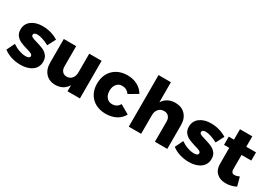

<svg xmlns="http://www.w3.org/2000/svg" viewBox="11 -1563 3353 2392"><g transform="rotate(30 1688.0 -367.0)"><path d="M257 -425Q234 -425 220 -416.5Q206 -408 206 -391Q206 -373 228 -362Q250 -351 298 -338Q356 -321 394.5 -304.5Q433 -288 461 -254.5Q489 -221 489 -167Q489 -85 425.5 -38.5Q362 8 260 8Q191 8 128 -11.5Q65 -31 16 -69L72 -184Q118 -152 168.5 -134.5Q219 -117 264 -117Q290 -117 305.5 -125.5Q321 -134 321 -150Q321 -170 298.5 -181Q276 -192 228 -205Q171 -222 134 -238.5Q97 -255 69.5 -288Q42 -321 42 -374Q42 -456 104 -502.5Q166 -549 264 -549Q323 -549 380.5 -533Q438 -517 489 -486L429 -370Q324 -425 257 -425Z M1113 -541V0H935V-88Q880 6 762 8Q674 8 621.5 -48.5Q569 -105 569 -199V-541H747V-250Q747 -204 770.5 -178Q794 -152 834 -152Q881 -153 908 -186.5Q935 -220 935 -274V-541Z M1492 -400Q1444 -400 1414 -363.5Q1384 -327 1384 -269Q1384 -210 1414 -174Q1444 -138 1492 -138Q1566 -138 1598 -199L1729 -124Q1697 -62 1633 -28Q1569 6 1483 6Q1400 6 1337 -28Q1274 -62 1239.5 -124Q1205 -186 1205 -268Q1205 -351 1240 -414.5Q1275 -478 1338.5 -512.5Q1402 -547 1485 -547Q1566 -547 1629 -513.5Q1692 -480 1727 -419L1598 -344Q1560 -400 1492 -400Z M2370 -341V0H2192V-290Q2192 -336 2167.5 -362.5Q2143 -389 2100 -389Q2051 -388 2022.5 -354.5Q1994 -321 1994 -267V0H1816V-742H1994V-453Q2023 -500 2068.5 -524Q2114 -548 2173 -548Q2263 -548 2316.5 -492Q2370 -436 2370 -341Z M2679 -425Q2656 -425 2642 -416.5Q2628 -408 2628 -391Q2628 -373 2650 -362Q2672 -351 2720 -338Q2778 -321 2816.5 -304.5Q2855 -288 2883 -254.5Q2911 -221 2911 -167Q2911 -85 2847.5 -38.5Q2784 8 2682 8Q2613 8 2550 -11.5Q2487 -31 2438 -69L2494 -184Q2540 -152 2590.5 -134.5Q2641 -117 2686 -117Q2712 -117 2727.5 -125.5Q2743 -134 2743 -150Q2743 -170 2720.5 -181Q2698 -192 2650 -205Q2593 -222 2556 -238.5Q2519 -255 2491.5 -288Q2464 -321 2464 -374Q2464 -456 2526 -502.5Q2588 -549 2686 -549Q2745 -549 2802.5 -533Q2860 -517 2911 -486L2851 -370Q2746 -425 2679 -425Z M3359 -28Q3329 -11 3290 -1.5Q3251 8 3211 8Q3131 8 3081.5 -38Q3032 -84 3032 -165V-397H2957V-515H3032V-665H3209V-515H3349V-397H3209V-193Q3209 -136 3256 -136Q3285 -136 3325 -154Z"/></g></svg>

Font: Montserrat V1
Style: Bold
Weight: 700
Designer: Julieta Ulanovsky
Foundry: Julieta Ulanovsky
Version: Version 6.001